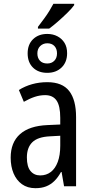

<svg xmlns="http://www.w3.org/2000/svg" viewBox="-20 -977 484 1007"><path d="M228 -546Q307 -546 343 -499.5Q379 -453 379 -363V0H316L303 -75H300Q284 -46 265 -27.5Q246 -9 222 0.5Q198 10 166 10Q124 10 95 -11Q66 -32 51 -68Q36 -104 36 -150Q36 -230 85 -273.5Q134 -317 229 -321L296 -324V-359Q296 -422 276.5 -450Q257 -478 217 -478Q189 -478 162 -469Q135 -460 105 -443L79 -505Q111 -525 148.5 -535.5Q186 -546 228 -546ZM242 -262Q178 -259 149.5 -231Q121 -203 121 -151Q121 -103 140 -80Q159 -57 191 -57Q223 -57 246.5 -75Q270 -93 283 -128Q296 -163 296 -213V-265ZM228 -750Q206 -750 191 -735.5Q176 -721 176 -697Q176 -673 189.5 -658.5Q203 -644 228 -644Q251 -644 265 -658.5Q279 -673 279 -697Q279 -721 265.5 -735.5Q252 -750 228 -750ZM228 -799Q258 -799 281.5 -786.5Q305 -774 318.5 -752Q332 -730 332 -698Q332 -651 303 -623Q274 -595 228 -595Q181 -595 153 -622.5Q125 -650 125 -697Q125 -744 153.5 -771.5Q182 -799 228 -799ZM369 -950Q357 -933 332.5 -909Q308 -885 282 -862.5Q256 -840 238 -827H179V-836Q198 -861 213 -881.5Q228 -902 239.5 -921Q251 -940 260 -957H369Z"/></svg>

Font: Noto Sans Display Condensed
Style: Regular
Weight: 400
Width: 3
Designer: Monotype Design Team
Foundry: Monotype Imaging Inc.
Version: Version 2.003